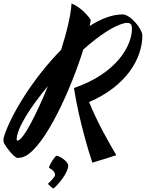

<svg xmlns="http://www.w3.org/2000/svg" viewBox="-99 -806 840 1106"><path d="M721 -602C719 -643 651 -723 607 -723C547 -723 483 -698 417 -656C420 -668 422 -680 424 -691C407 -718 365 -765 313 -786C309 -718 286 -622 253 -519C97 -361 -37 -147 -77 -16C-80 -3 -80 11 -75 21C-70 31 -19 106 5 104C26 102 39 97 49 92C165 29 310 -293 381 -521C471 -601 559 -660 620 -673C655 -678 661 -665 661 -640C661 -545 576 -384 327 -299C356 -111 418 88 433 131C469 121 536 99 571 88C531 19 467 -89 414 -218C629 -310 721 -469 721 -602ZM2 4C-1 4 -3 2 -3 -2C-3 -65 74 -187 177 -310C108 -139 32 4 2 4ZM294 148C294 124 243 91 226 91C217 96 187 138 183 160C188 165 218 178 218 200C218 215 188 242 177 253C178 256 204 279 209 280C240 255 294 187 294 148Z"/></svg>

Font: Yesteryear
Style: Regular
Weight: 400
Designer: Astigmatic (AOETI)
Foundry: Astigmatic (AOETI)
Version: Version 1.000